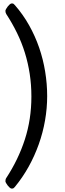

<svg xmlns="http://www.w3.org/2000/svg" viewBox="-20 -859 379 1123"><path d="M255.9 -296.9Q255.9 -225.6 243.4 -154.5Q231 -83.5 206.8 -15.4Q182.6 52.7 147.5 116Q112.3 179.2 66.9 234.4Q63 239.3 59.3 241.7Q55.7 244.1 48.8 244.1Q43.5 244.1 37.1 238.8Q30.8 233.4 25.1 226.1Q19.5 218.8 15.6 211.7Q11.7 204.6 11.7 201.2Q11.7 196.3 12.7 191.4Q13.7 186.5 16.6 182.1Q87.4 74.2 125.5 -43.7Q163.6 -161.6 163.6 -294.4Q163.6 -363.3 153.8 -427Q144 -490.7 125.5 -550.5Q106.9 -610.4 79.3 -666.7Q51.8 -723.1 16.6 -776.9Q13.7 -781.7 12.7 -786.4Q11.7 -791 11.7 -795.9Q11.7 -799.3 15.6 -806.4Q19.5 -813.5 25.1 -820.8Q30.8 -828.1 37.1 -833.5Q43.5 -838.9 48.8 -838.9Q56.2 -838.9 59.1 -836.7Q62 -834.5 67.4 -828.6Q114.7 -774.4 150.1 -711.4Q185.5 -648.4 209 -580.3Q232.4 -512.2 244.1 -440.4Q255.9 -368.7 255.9 -296.9Z"/></svg>

Font: Cardo
Style: Bold
Weight: 700
Designer: David J. Perry
Foundry: David J. Perry
Version: Version 1.0011